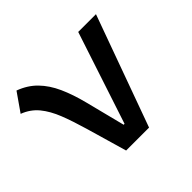

<svg xmlns="http://www.w3.org/2000/svg" viewBox="-129 -685 844 844"><g transform="rotate(-45 293.0 -263.5)"><path d="M216.8 0 286.1 -87.9H294.9L436.5 -517.6H546.9L359.4 0ZM216.8 0 161.6 -190.4Q142.6 -255.9 122.8 -306.4Q103 -356.9 75 -391.1Q46.9 -425.3 2.9 -441.9L62.5 -527.3Q112.8 -508.8 146.5 -474.1Q180.2 -439.5 202.9 -389.2Q225.6 -338.9 242.2 -273.4L301.8 -38.6Z"/></g></svg>

Font: Cascadia Mono
Style: Regular
Weight: 400
Monospace: yes
Designer: Aaron Bell
Foundry: Saja Typeworks
Version: Version 2404.023